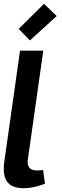

<svg xmlns="http://www.w3.org/2000/svg" viewBox="-25 -986 329 1016"><path d="M74 -833 133 -772 275 -901 208 -966ZM171 -84C134 -84 121 -102 121 -132L204 -718H81L-3 -125C-5 -113 -5 -102 -5 -90C-5 -36 17 10 101 10C156 10 213 -14 213 -14L203 -87C203 -87 188 -84 171 -84Z"/></svg>

Font: Cantarell
Style: BoldOblique
Weight: 700
Italic angle: -8°
Designer: Dave Crossland
Version: Version 0.024